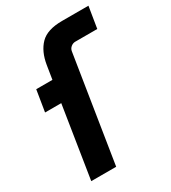

<svg xmlns="http://www.w3.org/2000/svg" viewBox="-179 -822 814 914"><g transform="rotate(-30 227.5 -365.0)"><path d="M49 0 111 -393H22L41 -510H130L142 -585Q153 -653 190.5 -691.5Q228 -730 310 -730H455L436 -613H315Q302 -613 291 -604Q280 -595 278 -581L186 0Z"/></g></svg>

Font: MuseoModerno SemiBold
Style: Italic
Weight: 600
Italic angle: -9°
Designer: Pablo Cosgaya, Héctor Gatti, Marcela Romero, and the Authors of The MuseoModerno Project.
Foundry: Omnibus-Type Team
Version: Version 1.003